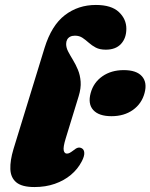

<svg xmlns="http://www.w3.org/2000/svg" viewBox="-20 -740 607 775"><path d="M367 -720Q429.5 -720 459.8 -691.5Q490 -663 490 -624Q490 -586 468.5 -562.8Q447 -539.5 407 -539.5Q382.5 -539.5 366.5 -548Q350.5 -556.5 338 -567.8Q325.5 -579 312.8 -587.5Q300 -596 282.5 -596Q271 -596 263 -591.8Q255 -587.5 251 -580Q247 -572.5 247 -562.5Q247 -547.5 255.2 -531.8Q263.5 -516 274.5 -498Q285.5 -480 294.5 -458.5Q303.5 -437 305.5 -410.5Q307.5 -384 297.5 -351.5L245 -180.5Q234.5 -146 237.2 -133Q240 -120 250 -120Q255.5 -120 261 -122.8Q266.5 -125.5 275 -132Q287 -142 294.8 -143.8Q302.5 -145.5 310 -141.5Q319.5 -136.5 320.2 -123Q321 -109.5 310 -88.5Q294 -57.5 266.2 -34.2Q238.5 -11 201.2 2Q164 15 119 15Q68.5 15 45.8 -4Q23 -23 21.8 -57.5Q20.5 -92 34.5 -138.5L160 -547Q188 -637.5 241.8 -678.8Q295.5 -720 367 -720ZM430 -271Q379 -271 356.5 -295.8Q334 -320.5 346 -364.5Q357.5 -407 393.2 -432Q429 -457 479.5 -457Q531 -457 553 -432Q575 -407 563.5 -364.5Q552 -321.5 516.5 -296.2Q481 -271 430 -271Z"/></svg>

Font: Fraunces
Style: Italic
Weight: 900
Italic angle: -16°
Version: Version 1.000;[0bf87f6ff]